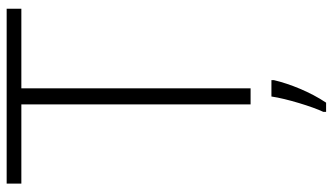

<svg xmlns="http://www.w3.org/2000/svg" viewBox="-226 -528 975 562"><g transform="rotate(-90 261.0 -246.5)"><path d="M284 0V-671H517V-714H5V-671H237V0ZM308 68V61H260C254 104 230 182 215 213V221H242C273 175 297 115 308 68Z"/></g></svg>

Font: Noto Sans Syriac Extralight
Style: Regular
Weight: 200
Designer: Patrick Giasson and the Monotype Design Team
Foundry: Monotype Imaging Inc.
Version: Version 3.000